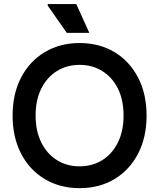

<svg xmlns="http://www.w3.org/2000/svg" viewBox="-20 -931 800 965"><path d="M380 14.7Q281.7 14.7 205.3 -30.8Q129 -76.3 86.2 -158.5Q43.3 -240.7 43.3 -350Q43.3 -459.3 86.2 -541.5Q129 -623.7 205.3 -669.2Q281.7 -714.7 380 -714.7Q479.3 -714.7 555.2 -669.2Q631 -623.7 673.8 -541.5Q716.7 -459.3 716.7 -350Q716.7 -240.7 673.8 -158.5Q631 -76.3 555.2 -30.8Q479.3 14.7 380 14.7ZM380 -95Q444 -95 494.2 -126.3Q544.3 -157.7 572.7 -215Q601 -272.3 601 -350Q601 -428.7 572.7 -485.7Q544.3 -542.7 494.2 -573.8Q444 -605 380 -605Q316 -605 266 -573.8Q216 -542.7 187.5 -485.7Q159 -428.7 159 -350Q159 -272.3 187.5 -215Q216 -157.7 266 -126.3Q316 -95 380 -95ZM429 -765.7H315.7L220 -902.7V-910.7H363.3Z"/></svg>

Font: Fustat
Style: Regular
Weight: 400
Designer: Mohamed Gaber, Khaled Hosny, Laura Garcia Mut
Foundry: Kief Type Foundry, Alif Type Foundry, Hard Type Foundry
Version: Version 1.007